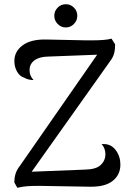

<svg xmlns="http://www.w3.org/2000/svg" viewBox="-20 -883 618 909"><path d="M550 -104Q550 -56 514 -27Q478 2 407 1L168 -3Q132 -3 110 -1.5Q88 0 62 6L48 -19Q48 -43 54 -61.5Q60 -80 75 -99L440 -624L205 -615Q171 -614 149.5 -601.5Q128 -589 122 -568Q120 -561 120 -549Q120 -524 139 -504Q114 -504 95 -515Q74 -521 61 -543.5Q48 -566 48 -594Q48 -639 86.5 -668Q125 -697 197 -696L387 -692H417Q479 -692 508 -700L525 -673Q525 -646 519.5 -627.5Q514 -609 499 -590L130 -70L382 -80Q435 -81 457 -102Q479 -123 479 -153Q479 -181 461 -201H471Q507 -201 528.5 -171.5Q550 -142 550 -104ZM237 -808Q237 -831 253 -847Q269 -863 292 -863Q314 -863 330 -847Q346 -831 346 -808Q346 -786 330 -769.5Q314 -753 292 -753Q269 -753 253 -769.5Q237 -786 237 -808Z"/></svg>

Font: Arima Madurai Medium
Style: Regular
Weight: 500
Designer: Joana Correia and Natanael Gama
Foundry: NDISCOVER
Version: Version 1.020